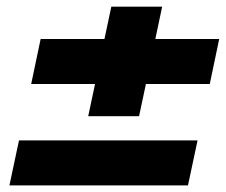

<svg xmlns="http://www.w3.org/2000/svg" viewBox="-20 -628 679 577"><path d="M245.1 -278.8 265.6 -375.5H73.7L102.1 -510.7H293.9L314.5 -607.9H467.3L446.8 -510.7H638.7L610.4 -375.5H418.5L397.9 -278.8ZM8.3 -70.8 37.1 -206.1H573.7L544.9 -70.8Z"/></svg>

Font: Schibsted Grotesk ExtraBold
Style: Italic
Weight: 800
Italic angle: -12°
Designer: Bakken & Baeck AS, Henrik Kongsvoll
Foundry: Schibsted ASA
Version: Version 1.100; ttfautohint (v1.8.4.7-5d5b);gftools[0.9.25]